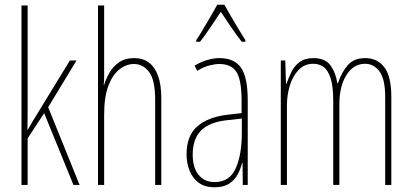

<svg xmlns="http://www.w3.org/2000/svg" viewBox="-20 -783 1746 813"><path d="M97 -361Q97 -326 97 -296.5Q97 -267 96 -233H97Q104 -244 108.5 -252Q113 -260 117.5 -268Q122 -276 128 -285L276 -527H304L184 -329L317 0H291L167 -304L97 -197V0H71V-760H97Z M421 -492Q421 -469 421 -455Q421 -441 419 -424H421Q429 -450 444 -476Q459 -502 484.5 -519.5Q510 -537 548 -537Q585 -537 610.5 -518Q636 -499 649.5 -461.5Q663 -424 663 -366V0H637V-360Q637 -444 611.5 -478Q586 -512 547 -512Q515 -512 486 -489.5Q457 -467 439 -420Q421 -373 421 -298V0H395V-760H421Z M909 -537Q972 -537 1000.5 -496.5Q1029 -456 1029 -358V0H1008L1007 -93H1005Q999 -68 986.5 -44.5Q974 -21 950.5 -5.5Q927 10 889 10Q847 10 821 -9.5Q795 -29 782.5 -61Q770 -93 770 -129Q770 -208 815 -247.5Q860 -287 942 -297L1003 -304V-355Q1003 -445 981 -478.5Q959 -512 909 -512Q891 -512 867 -506Q843 -500 815 -483L804 -505Q828 -520 856 -528.5Q884 -537 909 -537ZM941 -274Q867 -266 831.5 -230.5Q796 -195 796 -129Q796 -73 821 -42.5Q846 -12 889 -12Q952 -12 978 -70Q1004 -128 1004 -220V-281ZM930 -763Q943 -740 961.5 -708Q980 -676 996.5 -649.5Q1013 -623 1019 -613V-606H1004Q983 -632 959 -667.5Q935 -703 915 -733Q896 -705 871.5 -668Q847 -631 827 -606H811V-613Q822 -629 838 -656Q854 -683 871 -712Q888 -741 900 -763Z M1527 -537Q1578 -537 1607.5 -498Q1637 -459 1637 -374V0H1611V-372Q1611 -449 1586.5 -481Q1562 -513 1526 -513Q1477 -513 1447 -465.5Q1417 -418 1417 -341V0H1391V-355Q1391 -417 1380 -451.5Q1369 -486 1350 -499.5Q1331 -513 1307 -513Q1269 -513 1244 -486.5Q1219 -460 1207 -420Q1195 -380 1195 -337V0H1169V-527H1188L1191 -428H1193Q1201 -451 1213 -476.5Q1225 -502 1247.5 -519.5Q1270 -537 1307 -537Q1358 -537 1380.5 -504.5Q1403 -472 1408 -431H1411Q1426 -476 1452 -506.5Q1478 -537 1527 -537Z"/></svg>

Font: Noto Sans Khmer ExtraCondensed Thin
Style: Regular
Weight: 250
Width: 2
Designer: Danh Hong and the Monotype Design Team
Foundry: Monotype Imaging Inc.
Version: Version 2.004